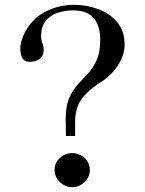

<svg xmlns="http://www.w3.org/2000/svg" viewBox="-20 -767 600 795"><path d="M352 -63Q352 -34 330 -13Q308 8 279 8Q250 8 228 -13Q206 -34 206 -63Q206 -93 228 -113Q250 -133 279 -133Q308 -133 330 -113Q352 -93 352 -63ZM496 -581Q496 -545 476.5 -510Q457 -475 430 -452Q420 -442 408 -434Q396 -426 384 -418Q338 -387 314.5 -352Q291 -317 291 -259V-204H253Q253 -221 252.5 -238.5Q252 -256 252 -274Q252 -328 266.5 -361Q281 -394 302.5 -417.5Q324 -441 345 -463.5Q366 -486 380.5 -518.5Q395 -551 395 -603Q395 -659 368.5 -691.5Q342 -724 283 -724Q248 -724 217.5 -713.5Q187 -703 168.5 -679.5Q150 -656 150 -616Q150 -602 155.5 -588.5Q161 -575 161 -561Q161 -536 144.5 -523.5Q128 -511 105 -511Q80 -511 72 -527.5Q64 -544 64 -566Q64 -583 70 -601.5Q76 -620 84 -635Q115 -692 169.5 -719.5Q224 -747 287 -747Q338 -747 386 -729.5Q434 -712 465 -675.5Q496 -639 496 -581Z"/></svg>

Font: Kaisei Opti
Style: Regular
Weight: 400
Designer: Font-Kai, 金井和夫
Foundry: KAZUO KANAI
Version: Version 5.003